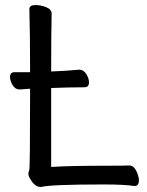

<svg xmlns="http://www.w3.org/2000/svg" viewBox="-20 -731 587 766"><path d="M143.1 15.1Q119.1 15.1 101.1 -16.1Q93.3 -27.8 93.3 -37.1Q93.3 -44.9 96.7 -52Q100.1 -59.1 100.1 -377L58.1 -374Q41 -374 30.5 -391.1Q20 -408.2 20 -423.8Q20 -442.9 37.1 -442.9H100.1Q100.1 -588.9 97.2 -694.8Q97.2 -710.9 122.1 -710.9Q142.1 -710.9 164.1 -702.4Q186 -693.8 186 -676.8Q184.1 -587.9 184.1 -445.8Q248 -448.2 295.9 -453.1Q313 -453.1 324 -436Q335 -418.9 335 -402.8Q335 -382.8 317.9 -382.8Q257.8 -382.8 184.1 -379.9V-64.9Q255.9 -69.8 401.9 -69.8Q481.9 -69.8 495.1 -70.8Q513.2 -70.8 523.7 -49.3Q534.2 -27.8 534.2 -11.2Q534.2 11.2 516.1 11.2Q477.1 4.9 393.1 4.9Q181.2 4.9 143.1 15.1Z"/></svg>

Font: LXGW WenKai GB Screen
Style: Regular
Weight: 400
Designer: LXGW / Fontworks Inc.
Foundry: LXGW / Fontworks Inc.
Version: Version 1.321;February 19, 2024;FontCreator 14.0.0.2901 64-b